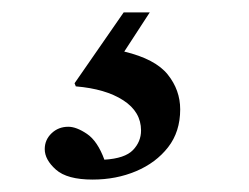

<svg xmlns="http://www.w3.org/2000/svg" viewBox="-20 -30 400 309"><path d="M179 -10H221L180 53Q230 65 250 90Q270 115 270 146Q270 182 250.5 207Q231 232 199 245.5Q167 259 129 259Q88 259 70 243Q52 227 52 210Q52 195 63 184.5Q74 174 90 174Q103 174 120 185.5Q137 197 148 227Q181 225 194 211.5Q207 198 207 180Q207 150 178.5 131.5Q150 113 102 109L100 104Z"/></svg>

Font: Tiro Kannada
Style: Regular
Weight: 400
Designer: Kannada: John Hudson & Fiona Ross. Latin: John Hudson.
Foundry: Tiro Typeworks Ltd.
Version: Version 1.52